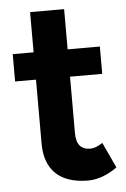

<svg xmlns="http://www.w3.org/2000/svg" viewBox="-50 -693 486 742"><g transform="rotate(-5 193.0 -322.0)"><path d="M263 12C301 12 342 -5 375 -29L329 -128C311 -116 295 -110 282 -110C245 -110 227 -131 227 -175V-394H352V-500H227V-656H95V-500H14V-394H95V-146C95 -44 152 12 263 12Z"/></g></svg>

Font: HB Figtree Prototype
Style: Bold
Weight: 700
Designer: Alfredo Marco Pradil
Foundry: Hanken Design Co.®
Version: Version 1.002;Glyphs 3.2 (3228)